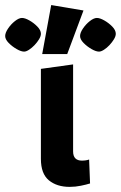

<svg xmlns="http://www.w3.org/2000/svg" viewBox="-110 -718 474 753"><path d="M163.1 14.9Q112.9 14.9 81.6 -10.9Q50.4 -36.7 50.4 -95V-447.9L176.7 -465.4V-124.2Q176.7 -106 185.5 -97Q194.4 -88.1 210.9 -88.1Q227.9 -88.1 239.5 -92.4L243.2 1.5Q228.7 6 207.3 10.4Q185.8 14.9 163.1 14.9ZM278.2 -515.6Q266.3 -515.6 248.8 -525.7Q231.3 -535.8 217.7 -549.7Q204 -563.7 204 -576.6Q204 -589.4 215.3 -606.1Q226.6 -622.9 242.3 -635.3Q258 -647.6 270 -647.6Q281.9 -647.6 299.1 -637.8Q316.4 -628 330.3 -613.8Q344.1 -599.5 344.1 -585.6Q344.1 -575.9 336.9 -564Q329.7 -552.2 319.4 -541.1Q309.1 -530.1 297.8 -522.9Q286.5 -515.6 278.2 -515.6ZM-15.5 -515.6Q-27.4 -515.6 -44.9 -525.7Q-62.4 -535.8 -76.1 -549.7Q-89.7 -563.7 -89.7 -576.6Q-89.7 -589.4 -78.4 -606.1Q-67.1 -622.9 -51.4 -635.3Q-35.7 -647.6 -23.8 -647.6Q-11.8 -647.6 5.4 -637.8Q22.7 -628 36.5 -613.8Q50.4 -599.5 50.4 -585.6Q50.4 -575.9 43.2 -564Q36 -552.2 25.5 -541.1Q14.9 -530.1 3.9 -522.9Q-7.2 -515.6 -15.5 -515.6ZM55.5 -505.9 90.8 -698.2 217.4 -676.9 153.6 -505.9Z"/></svg>

Font: Ancizar Sans Thin
Style: Regular
Weight: 100
Designer: Cesar Puertas, Viviana Monsalve, Julian Moncada, Julian Prieto, Jose Castro, Mariel Hernandez, Felipe Aragon, Sara Alarc
Version: Version 8.100